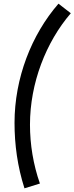

<svg xmlns="http://www.w3.org/2000/svg" viewBox="-20 -834 405 1044"><path d="M113 190 197 164C161 61 143 -48 143 -156C143 -382 230 -605 365 -762L298 -814C151 -645 59 -409 59 -166C59 -48 75 71 113 190Z"/></svg>

Font: Smiley Sans Oblique
Style: Regular
Weight: 400
Italic angle: -8°
Designer: oooooohmygosh, Nagisa Chen, Janine Sui, Heda Shi, Jian Li
Foundry: atelierAnchor
Version: Version 2.0.1